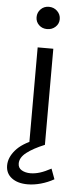

<svg xmlns="http://www.w3.org/2000/svg" viewBox="-60 -717 418 953"><g transform="rotate(5 149.0 -240.5)"><path d="M106 0V-479H184V0ZM144.5 -573.5Q120 -573.5 103.8 -589.2Q87.5 -605 87.5 -628Q87.5 -651.5 103.8 -668Q120 -684.5 144.5 -684.5Q169 -684.5 186 -668Q203 -651.5 203 -628Q203 -605 186 -589.2Q169 -573.5 144.5 -573.5ZM246 166Q215 183.5 180.8 193Q146.5 202.5 115 202.5Q65.5 202.5 35.8 180Q6 157.5 6 118Q6 78.5 37.8 41.5Q69.5 4.5 133 -19.5L183.5 0Q127.5 23 95 48.2Q62.5 73.5 62.5 103Q62.5 125.5 80.8 136Q99 146.5 124 146.5Q147 146.5 171.8 138.8Q196.5 131 227 114.5Z"/></g></svg>

Font: Karla
Style: Regular
Weight: 400
Designer: Jonathan Pinhorn
Version: Version 2.004;gftools[0.9.33]